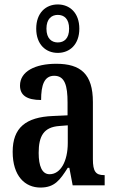

<svg xmlns="http://www.w3.org/2000/svg" viewBox="-20 -834 519 864"><path d="M240 -596C294 -596 337 -634 337 -705C337 -776 294 -814 240 -814C186 -814 143 -776 143 -705C143 -634 186 -596 240 -596ZM240 -643C213 -643 189 -660 189 -705C189 -750 213 -767 240 -767C268 -767 291 -750 291 -705C291 -660 268 -643 240 -643ZM162 10C226 10 250 -24 285 -79H292L307 0H451V-46H448C411 -46 398 -62 398 -118V-375C398 -501 343 -547 233 -547C139 -547 70 -513 70 -449C70 -405 101 -384 165 -384C165 -451 179 -493 224 -493C272 -493 284 -448 284 -373V-315L218 -312C96 -307 37 -259 37 -151C37 -41 93 10 162 10ZM203 -50C169 -50 154 -87 154 -146C154 -222 177 -262 247 -267L285 -270V-191C285 -109 253 -50 203 -50Z"/></svg>

Font: Noto Serif Sinhala ExtraCondensed SemiBold
Style: Regular
Weight: 600
Width: 2
Designer: Jelle Bosma - Monotype Design Team
Foundry: Monotype Imaging Inc.
Version: Version 2.007